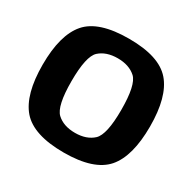

<svg xmlns="http://www.w3.org/2000/svg" viewBox="-151 -838 1011 1003"><g transform="rotate(30 354.0 -337.0)"><path d="M352 5.5C473.5 5.5 557.5 -22 605 -76.5C652 -131 675.5 -218 675.5 -337.5C675.5 -457 652 -544 605 -598.5C557.5 -653.5 473.5 -680.5 352 -680.5C230.5 -680.5 146 -653.5 98.5 -598.5C51.5 -544 28 -457 28 -337.5C28 -218 51.5 -131 98.5 -76.5C146 -22 230.5 5.5 352 5.5ZM352 -113C305.5 -113 269 -125.5 242 -150.5C215 -176 201.5 -238.5 201.5 -337.5C201.5 -438 215 -500.5 242 -525.5C269 -550 305.5 -562.5 352 -562.5C398 -562.5 434.5 -550 461.5 -525.5C488.5 -500.5 502 -438 502 -337.5C502 -238.5 488.5 -176 461.5 -150.5C434.5 -125.5 398 -113 352 -113Z"/></g></svg>

Font: Anybody
Style: Bold
Weight: 700
Designer: Tyler Finck
Foundry: Etcetera Type Company
Version: Version 1.110